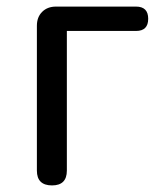

<svg xmlns="http://www.w3.org/2000/svg" viewBox="-20 -563 499 583"><path d="M138 0Q92 0 92 -45V-485Q92 -511 108 -527Q124 -543 150 -543H261H393Q430 -543 430 -506Q430 -469 393 -469H183V-45Q183 0 138 0Z"/></svg>

Font: GenSenRounded TW R
Style: Regular
Weight: 400
Version: Version 1.501;PS 1;hotconv 16.6.51;makeotf.lib2.5.65220